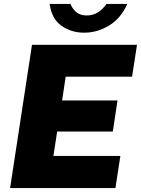

<svg xmlns="http://www.w3.org/2000/svg" viewBox="-20 -949 712 969"><path d="M31 0 141.5 -723H671.5L646.5 -562H311.5L293.5 -442H573L549.5 -285H268.5L249.5 -162H587.5L562.5 0ZM404.5 -784Q340 -784 290.5 -818.8Q241 -853.5 230.5 -929H335.5Q346 -903.5 365.8 -887.2Q385.5 -871 417.5 -871Q450.5 -871 475 -887.2Q499.5 -903.5 517.5 -929H622.5Q589.5 -855.5 530 -819.8Q470.5 -784 404.5 -784Z"/></svg>

Font: Public Sans Black
Style: Italic
Weight: 900
Italic angle: -8°
Designer: The Public Sans project authors (U.S. Web Design System). Libre Franklin designed by Pablo Impallari and Rodrigo Fuenzal
Version: Version 1.007; ttfautohint (v1.8.1) -l 8 -r 50 -G 200 -x 14 